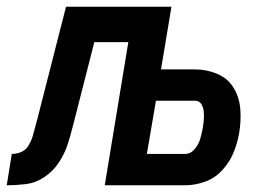

<svg xmlns="http://www.w3.org/2000/svg" viewBox="-62 -550 802 570"><path d="M-42 0Q-13 0 15.5 -3.5Q44 -7 70 -24.5Q96 -42 113 -68Q130 -94 139 -122Q148 -150 155 -178L218 -425H319L249 0H488Q517 0 546.5 -10.5Q576 -21 598 -45Q620 -69 631.5 -97.5Q643 -126 648 -155Q654 -190 651.5 -225Q649 -260 632 -288.5Q615 -317 583.5 -330.5Q552 -344 517 -344H416L447 -530H134L50 -201Q46 -187 42.5 -173Q39 -159 35 -145.5Q31 -132 23 -118.5Q15 -105 1.5 -99Q-12 -93 -27 -93ZM374 -93 401 -251H517Q530 -251 536 -240.5Q542 -230 543 -218Q544 -206 543 -194Q542 -182 540 -170Q537 -154 532.5 -138Q528 -122 516 -107.5Q504 -93 487 -93Z"/></svg>

Font: Iosevka Sparkle Oblique
Style: Bold
Weight: 700
Italic angle: -9°
Designer: Belleve Invis
Foundry: Belleve Invis
Version: Version 4.5.0; ttfautohint (v1.8.3)